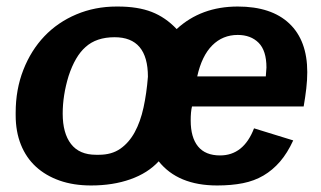

<svg xmlns="http://www.w3.org/2000/svg" viewBox="-20 -558 984 588"><path d="M568 -232Q564 -216 564 -189Q564 -137 586.5 -109.5Q609 -82 654 -82Q726 -82 758 -165L878 -128Q860 -89 837.5 -63Q815 -37 787 -20.5Q759 -4 724 3Q689 10 645 10Q525 10 466 -64Q433 -28 379.5 -9Q326 10 259 10Q205 10 162.5 -5Q120 -20 90 -47.5Q60 -75 44 -115Q28 -155 28 -205V-213Q28 -284 51.5 -344Q75 -404 116 -447Q157 -490 214 -514Q271 -538 337 -538H341Q402 -538 444.5 -521.5Q487 -505 521 -469Q596 -538 708 -538Q811 -538 866 -486Q921 -434 921 -337Q921 -313 918 -287Q915 -261 910 -232ZM433 -323Q433 -444 331 -444Q275 -444 242 -414Q210 -386 190 -325Q172 -266 172 -210Q172 -150 197.5 -117Q223 -84 274 -84H283Q322 -84 348.5 -102.5Q375 -121 392.5 -153Q410 -185 419.5 -228.5Q429 -272 433 -323ZM794 -324 796 -351Q796 -403 772 -427Q748 -451 708 -451Q662 -451 630 -419Q598 -387 584 -324Z"/></svg>

Font: Libra Sans Modern
Style: Bold Italic
Weight: 700
Italic angle: -12°
Foundry: Stefan Peev, Context Ltd
Version: Version 1.000